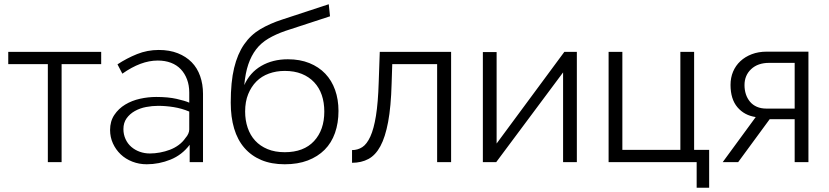

<svg xmlns="http://www.w3.org/2000/svg" viewBox="-20 -766 3915 907"><path d="M206 0V-463H19V-521H458V-463H271V0Z M876 0V-82Q840 -34 785.5 -12Q731 10 673 10Q637 10 605 -2.5Q573 -15 550 -37Q527 -59 513.5 -88.5Q500 -118 500 -152Q500 -193 520 -223Q540 -253 571.5 -272Q603 -291 641.5 -299.5Q680 -308 718 -308Q774 -308 814 -299Q854 -290 874 -281V-329Q874 -363 863.5 -391Q853 -419 834 -439Q815 -459 787.5 -469.5Q760 -480 725 -480Q685 -480 643.5 -464.5Q602 -449 558 -418L535 -462Q579 -491 627.5 -510.5Q676 -530 730 -530Q781 -530 820 -514.5Q859 -499 885.5 -472Q912 -445 925.5 -406.5Q939 -368 939 -323V0ZM856 -114Q865 -124 869.5 -134.5Q874 -145 874 -154V-239Q838 -254 800.5 -260Q763 -266 727 -266Q699 -266 670 -260.5Q641 -255 617 -241.5Q593 -228 578 -207Q563 -186 563 -156Q563 -131 573 -109Q583 -87 600.5 -72Q618 -57 640.5 -49Q663 -41 688 -41Q711 -41 735.5 -45.5Q760 -50 782.5 -58.5Q805 -67 824 -81Q843 -95 856 -114Z M1325 10Q1262 10 1214.5 -10Q1167 -30 1134.5 -67.5Q1102 -105 1086 -159Q1070 -213 1070 -281Q1070 -379 1086 -445Q1102 -511 1133 -556Q1164 -601 1209.5 -628Q1255 -655 1314 -674L1533 -746L1539 -689L1328 -620Q1282 -604 1247.5 -583.5Q1213 -563 1190 -533Q1167 -503 1153 -462Q1139 -421 1134 -364Q1160 -423 1214 -454.5Q1268 -486 1340 -486Q1397 -486 1441.5 -468Q1486 -450 1516.5 -418Q1547 -386 1563 -341Q1579 -296 1579 -242Q1579 -185 1562.5 -138Q1546 -91 1513.5 -58.5Q1481 -26 1434 -8Q1387 10 1325 10ZM1325 -47Q1415 -47 1463.5 -99.5Q1512 -152 1512 -239Q1512 -282 1500 -317Q1488 -352 1464 -377.5Q1440 -403 1405.5 -417Q1371 -431 1325 -431Q1285 -431 1250.5 -418.5Q1216 -406 1191.5 -381.5Q1167 -357 1152.5 -321.5Q1138 -286 1138 -239Q1138 -198 1150 -162.5Q1162 -127 1185.5 -101.5Q1209 -76 1244 -61.5Q1279 -47 1325 -47Z M1643 -57Q1670 -57 1691.5 -71Q1713 -85 1729.5 -121Q1746 -157 1756 -219Q1766 -281 1769 -377L1774 -521H2111V0H2045V-463H1833L1830 -371Q1827 -262 1813.5 -190Q1800 -118 1777 -75.5Q1754 -33 1720.5 -15Q1687 3 1643 3Z M2261 0V-520H2326V-88L2646 -521H2705V0H2640V-424L2324 0Z M3271 121V0H2855V-521H2920V-58H3194V-521H3259V-58H3330V121Z M3394 0 3550 -213Q3496 -221 3463.5 -259.5Q3431 -298 3431 -365Q3431 -399 3443 -427.5Q3455 -456 3477.5 -477Q3500 -498 3531.5 -510Q3563 -522 3602 -522H3799V0H3734V-203H3616L3467 0ZM3734 -253V-469H3613Q3560 -469 3528.5 -439.5Q3497 -410 3497 -364Q3497 -341 3503.5 -321Q3510 -301 3523 -285.5Q3536 -270 3555.5 -261.5Q3575 -253 3601 -253Z"/></svg>

Font: Rising Sun Light
Style: Regular
Weight: 300
Designer: Matt McInerney, Pablo Impallari, Rodrigo Fuenzalida (Raleway font), Stephen Hutchings (Greek), Cristiano Sobral (main ch
Foundry: The Rising Sun Project Authors
Version: Version 4.327; ttfautohint (v1.8.4.7-5d5b-dirty)